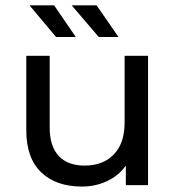

<svg xmlns="http://www.w3.org/2000/svg" viewBox="-20 -698 662 724"><path d="M538.2 -487.6H449.9V-235.5C449.9 -184 436.4 -144.1 409.4 -115.9C382.4 -87.7 345.6 -73.6 299 -73.6C256.7 -73.6 224.2 -85.7 201.5 -109.9C178.8 -134.2 167.4 -169.9 167.4 -217.1V-487.6H79.1V-207C79.1 -137.1 97.8 -84.2 135.2 -48.3C172.7 -12.4 223.9 5.5 288.9 5.5C323.2 5.5 355 -1.4 384.1 -15.2C413.2 -29 436.7 -48.5 454.5 -73.6V0H538.2ZM91.1 -678 191.4 -558.4H265.9L184 -678ZM250.2 -678 352.4 -558.4H426.9L344.1 -678Z"/></svg>

Font: Montserrat Ace
Style: Regular
Weight: 500
Designer: Julieta Ulanovsky
Foundry: Julieta Ulanovsky
Version: Version 1